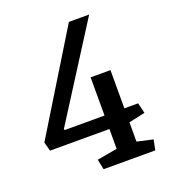

<svg xmlns="http://www.w3.org/2000/svg" viewBox="-124 -752 748 844"><g transform="rotate(-20 250.5 -330.5)"><path d="M206.5 -47.9 300.8 -64.5V-157.2H22.9L11.7 -199.2L294.4 -660.6H389.2L112.3 -225.1L114.7 -220.2H300.8V-398.9H393.6V-220.2H458L469.7 -171.4L393.6 -154.8V-64.5L467.8 -47.9L458 0H216.3Z"/></g></svg>

Font: Noticia Text
Style: Regular
Weight: 400
Designer: JM Sole
Foundry: JM Sole
Version: Version 1.003